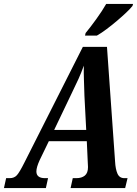

<svg xmlns="http://www.w3.org/2000/svg" viewBox="-58 -951 695 971"><path d="M-38 0 -27 -50H-9Q14 -50 27.5 -65Q41 -80 65 -128L361 -714H483L524 -134Q526 -96 536 -73Q546 -50 571 -50H587L575 0H299L310 -50H328Q355 -50 371 -63Q387 -76 387 -106Q387 -111 386.5 -117Q386 -123 386 -127L381 -237H189L143 -142Q126 -105 126 -84Q126 -50 170 -50H185L174 0ZM303 -476 216 -294H378L369 -467Q368 -511 366.5 -547Q365 -583 366 -619Q353 -583 339.5 -553Q326 -523 303 -476ZM372 -771 375 -784Q399 -813 429 -854.5Q459 -896 479 -931H615L612 -921Q602 -908 581 -888Q560 -868 534 -846Q508 -824 481.5 -804Q455 -784 432 -771Z"/></svg>

Font: Noto Serif ExtraCondensed
Style: Bold Italic
Weight: 700
Width: 2
Italic angle: -12°
Designer: Monotype Design Team
Foundry: Monotype Imaging Inc.
Version: Version 2.013; ttfautohint (v1.8.4.7-5d5b)